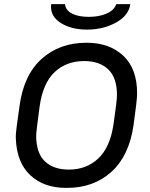

<svg xmlns="http://www.w3.org/2000/svg" viewBox="-20 -904 730 934"><path d="M301 10Q193 10 127 -52Q61 -114 57 -231Q56 -250 61.5 -291Q67 -332 69 -345L75 -388Q95 -539 182.5 -617.5Q270 -696 399 -696H403Q512 -696 579.5 -633Q647 -570 647 -450Q647 -417 630 -298Q609 -147 522.5 -68.5Q436 10 306 10ZM532 -298Q549 -413 549 -442Q549 -526 506.5 -566.5Q464 -607 390 -607Q303 -607 246 -553.5Q189 -500 173 -388Q156 -263 156 -244Q156 -160 198 -119.5Q240 -79 315 -79Q400 -79 457.5 -132.5Q515 -186 532 -298ZM228 -871Q228 -879 229 -884H296Q300 -853 331 -837.5Q362 -822 412 -822Q461 -822 497.5 -837.5Q534 -853 546 -884H614Q606 -828 544 -794Q482 -760 403 -760Q329 -760 278.5 -790.5Q228 -821 228 -871Z"/></svg>

Font: Chivo
Style: Italic
Weight: 400
Italic angle: -8.05°
Designer: Hector Gatti
Foundry: Omnibus-Type
Version: Version 1.007